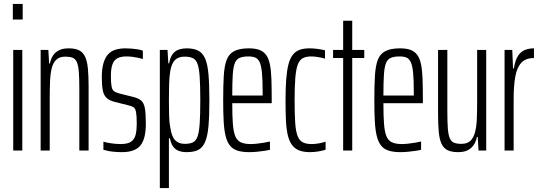

<svg xmlns="http://www.w3.org/2000/svg" viewBox="-20 -763 2737 973"><path d="M45 -664V-743H95V-664ZM47 0V-510H93V0Z M186 0V-510H225L229 -441H233Q237 -463 247.5 -480Q258 -497 277.5 -507.5Q297 -518 328 -518Q361 -518 381 -508Q401 -498 411.5 -475Q422 -452 425.5 -415Q429 -378 429 -324V0H382V-312Q382 -366 379.5 -398.5Q377 -431 369.5 -448Q362 -465 347.5 -470.5Q333 -476 311 -476Q282 -476 265.5 -460.5Q249 -445 242 -416.5Q235 -388 233.5 -348Q232 -308 232 -261V0Z M599 8Q580 8 561.5 6.5Q543 5 528 2Q513 -1 504 -4V-45Q510 -43 519.5 -41Q529 -39 541 -37Q553 -35 566 -34Q579 -33 591 -33Q628 -33 645 -45.5Q662 -58 667.5 -81Q673 -104 673 -135Q673 -176 669.5 -194.5Q666 -213 657.5 -219Q649 -225 632 -229L560 -247Q533 -254 519 -268Q505 -282 500.5 -307Q496 -332 496 -372Q496 -415 504.5 -443.5Q513 -472 528.5 -488.5Q544 -505 566.5 -511.5Q589 -518 616 -518Q632 -518 649 -516.5Q666 -515 680.5 -512.5Q695 -510 704 -506V-464Q695 -467 681 -470Q667 -473 651.5 -475Q636 -477 620 -477Q594 -477 576.5 -468.5Q559 -460 550.5 -438.5Q542 -417 542 -378Q542 -342 545.5 -324.5Q549 -307 557.5 -301Q566 -295 582 -290L654 -272Q680 -266 694.5 -254Q709 -242 714 -215.5Q719 -189 719 -137Q719 -99 712.5 -71.5Q706 -44 692 -26.5Q678 -9 654.5 -0.5Q631 8 599 8Z M790 190V-510H829L833 -442H837Q843 -475 856.5 -491Q870 -507 888 -512.5Q906 -518 926 -518Q961 -518 984 -506.5Q1007 -495 1019.5 -466.5Q1032 -438 1036.5 -386.5Q1041 -335 1041 -255Q1041 -175 1036.5 -124Q1032 -73 1019.5 -44Q1007 -15 985 -3.5Q963 8 926 8Q902 8 884.5 1Q867 -6 856.5 -21.5Q846 -37 841 -62H836V190ZM916 -34Q942 -34 957.5 -41.5Q973 -49 981 -71Q989 -93 992 -137.5Q995 -182 995 -255Q995 -328 992 -372.5Q989 -417 981 -439Q973 -461 957 -468.5Q941 -476 915 -476Q885 -476 867.5 -459.5Q850 -443 843 -404Q838 -375 837 -337.5Q836 -300 836 -251Q836 -208 837 -174Q838 -140 843 -117Q850 -70 868 -52Q886 -34 916 -34Z M1243 8Q1208 8 1184 0.5Q1160 -7 1145.5 -25Q1131 -43 1123.5 -73Q1116 -103 1113.5 -147.5Q1111 -192 1111 -254Q1111 -328 1114 -378.5Q1117 -429 1128.5 -459.5Q1140 -490 1167 -504Q1194 -518 1241 -518Q1274 -518 1295 -510Q1316 -502 1329 -484Q1342 -466 1348 -435.5Q1354 -405 1355.5 -361Q1357 -317 1357 -256V-240H1157Q1157 -177 1160 -136.5Q1163 -96 1172 -73.5Q1181 -51 1200 -42Q1219 -33 1250 -33Q1265 -33 1283 -35Q1301 -37 1318.5 -40Q1336 -43 1348 -46V-4Q1337 -1 1319.5 1.5Q1302 4 1282.5 6Q1263 8 1243 8ZM1311 -259V-298Q1311 -359 1307.5 -394.5Q1304 -430 1296 -447.5Q1288 -465 1274.5 -471Q1261 -477 1239 -477Q1212 -477 1195 -470Q1178 -463 1170 -443Q1162 -423 1159.5 -384Q1157 -345 1157 -279H1331Z M1551 8Q1518 8 1495.5 -1Q1473 -10 1459 -29.5Q1445 -49 1438 -80Q1431 -111 1429 -154Q1427 -197 1427 -254Q1427 -317 1430.5 -362Q1434 -407 1442 -437.5Q1450 -468 1464 -485.5Q1478 -503 1498.5 -510.5Q1519 -518 1549 -518Q1569 -518 1590.5 -515Q1612 -512 1627 -508V-466Q1613 -470 1593.5 -473.5Q1574 -477 1557 -477Q1530 -477 1513.5 -467.5Q1497 -458 1488.5 -434.5Q1480 -411 1476.5 -367.5Q1473 -324 1473 -256Q1473 -185 1476 -140.5Q1479 -96 1488.5 -73Q1498 -50 1515 -41.5Q1532 -33 1559 -33Q1577 -33 1596.5 -36.5Q1616 -40 1630 -45V-4Q1614 1 1593 4.5Q1572 8 1551 8Z M1719 0V-469H1668V-510H1719V-658H1765V-510H1826V-469H1765V0Z M2009 8Q1974 8 1950 0.5Q1926 -7 1911.5 -25Q1897 -43 1889.5 -73Q1882 -103 1879.5 -147.5Q1877 -192 1877 -254Q1877 -328 1880 -378.5Q1883 -429 1894.5 -459.5Q1906 -490 1933 -504Q1960 -518 2007 -518Q2040 -518 2061 -510Q2082 -502 2095 -484Q2108 -466 2114 -435.5Q2120 -405 2121.5 -361Q2123 -317 2123 -256V-240H1923Q1923 -177 1926 -136.5Q1929 -96 1938 -73.5Q1947 -51 1966 -42Q1985 -33 2016 -33Q2031 -33 2049 -35Q2067 -37 2084.5 -40Q2102 -43 2114 -46V-4Q2103 -1 2085.5 1.5Q2068 4 2048.5 6Q2029 8 2009 8ZM2077 -259V-298Q2077 -359 2073.5 -394.5Q2070 -430 2062 -447.5Q2054 -465 2040.5 -471Q2027 -477 2005 -477Q1978 -477 1961 -470Q1944 -463 1936 -443Q1928 -423 1925.5 -384Q1923 -345 1923 -279H2097Z M2301 8Q2268 8 2248 -2Q2228 -12 2217.5 -34.5Q2207 -57 2203.5 -94.5Q2200 -132 2200 -186V-510H2247V-198Q2247 -145 2249.5 -112Q2252 -79 2259.5 -62Q2267 -45 2281.5 -39.5Q2296 -34 2318 -34Q2348 -34 2364 -49.5Q2380 -65 2387.5 -93.5Q2395 -122 2396.5 -162Q2398 -202 2398 -249V-510H2444V0H2405L2401 -69H2397Q2393 -48 2382 -30.5Q2371 -13 2352 -2.5Q2333 8 2301 8Z M2537 0V-510H2576L2580 -416H2584Q2591 -459 2605.5 -480.5Q2620 -502 2640.5 -510Q2661 -518 2686 -518V-469Q2645 -469 2622.5 -445.5Q2600 -422 2591.5 -375.5Q2583 -329 2583 -261V0Z"/></svg>

Font: Saira UltraCondensed Light
Style: Regular
Weight: 300
Width: 1
Designer: Hector Gatti with collaboration of the Omnibus-Type team
Foundry: Omnibus-Type
Version: Version 1.101